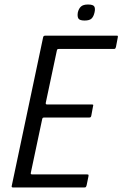

<svg xmlns="http://www.w3.org/2000/svg" viewBox="-20 -831 543 851"><path d="M38 0Q34 0 32.5 -2Q31 -4 32 -7L171 -665Q172 -673 181 -673H496Q502 -673 502.5 -671.5Q503 -670 502 -665L494 -623Q492 -617 490.5 -615.5Q489 -614 484 -614H241Q236 -614 234.5 -612.5Q233 -611 232 -607L183 -376Q182 -372 183.5 -370Q185 -368 188 -368H386Q392 -368 393 -366.5Q394 -365 392 -358L385 -320Q384 -314 382 -312Q380 -310 374 -310H176Q171 -310 169.5 -308.5Q168 -307 167 -303L117 -67Q116 -63 116.5 -60.5Q117 -58 123 -58H364Q371 -58 372 -56.5Q373 -55 372 -49L364 -10Q362 -3 360 -1.5Q358 0 352 0ZM399 -776Q395 -758 386 -749Q377 -740 355 -740Q333 -740 327.5 -749Q322 -758 325 -776Q329 -793 339 -802Q349 -811 370 -811Q393 -811 398 -802Q403 -793 399 -776Z"/></svg>

Font: Glory
Style: Italic
Weight: 400
Italic angle: -12°
Designer: Robert Leuschke
Foundry: Robert Leuschke
Version: Version 1.011